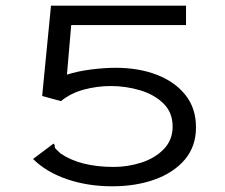

<svg xmlns="http://www.w3.org/2000/svg" viewBox="-20 -643 790 674"><path d="M374 11Q288 11 215 -14Q142 -39 96 -85L160 -133L168 -139L172 -134Q171 -125 176 -120Q181 -115 193 -104Q262 -57 380 -57Q428 -57 475.5 -72Q523 -87 554.5 -119Q586 -151 586 -199Q586 -248 554 -279.5Q522 -311 472 -326Q422 -341 369 -341Q321 -341 274.5 -328.5Q228 -316 194 -288L128 -306L159 -623H633V-555H230L215 -381Q252 -393 299 -399Q346 -405 386 -405Q467 -405 530.5 -380.5Q594 -356 631 -309.5Q668 -263 668 -196Q668 -129 629 -83Q590 -37 523.5 -13Q457 11 374 11Z"/></svg>

Font: Inconsolata ExtraExpanded
Style: Regular
Weight: 400
Width: 8
Monospace: yes
Designer: Raph Levien, Cyreal, Brenton Simpson
Foundry: Raph Levien, Cyreal, Google
Version: Version 3.000; ttfautohint (v1.8.2.53-6de2)